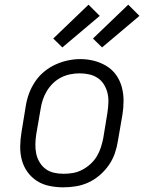

<svg xmlns="http://www.w3.org/2000/svg" viewBox="-20 -794 640 822"><path d="M251 8Q221 8 191.5 2Q162 -4 138 -19.5Q114 -35 97.5 -58Q81 -81 73.5 -109Q66 -137 66.5 -167.5Q67 -198 72 -228L90 -338Q94 -365 103.5 -391.5Q113 -418 129 -442.5Q145 -467 167.5 -486Q190 -505 216 -517Q242 -529 269.5 -535Q297 -541 324 -541Q355 -541 383.5 -533.5Q412 -526 436.5 -511Q461 -496 477.5 -472.5Q494 -449 501.5 -421Q509 -393 509 -362.5Q509 -332 504 -302L485 -192Q481 -165 472 -138.5Q463 -112 446.5 -88Q430 -64 407.5 -44.5Q385 -25 359 -13Q333 -1 305.5 3.5Q278 8 251 8ZM252 -50Q273 -50 293 -53.5Q313 -57 332 -67Q351 -77 367 -91.5Q383 -106 394 -124Q405 -142 411.5 -162Q418 -182 422 -202L440 -312Q443 -333 444 -354Q445 -375 440.5 -394.5Q436 -414 425.5 -431.5Q415 -449 398.5 -460Q382 -471 362 -475.5Q342 -480 321 -480Q301 -480 281 -476Q261 -472 242 -462.5Q223 -453 207.5 -438Q192 -423 181 -405Q170 -387 163.5 -367.5Q157 -348 154 -328L135 -218Q132 -198 131.5 -177Q131 -156 135 -136.5Q139 -117 149.5 -99.5Q160 -82 175.5 -70.5Q191 -59 211 -54.5Q231 -50 252 -50ZM417 -591 378 -629 529 -774 577 -726ZM247 -591 208 -629 359 -774 407 -726Z"/></svg>

Font: Iosevka Slab LtExObl
Style: Regular
Weight: 300
Width: 7
Italic angle: -9°
Monospace: yes
Designer: Belleve Invis
Foundry: Belleve Invis
Version: Version 11.1.0; ttfautohint (v1.8.3)